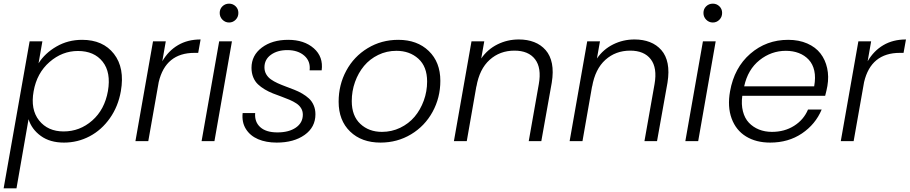

<svg xmlns="http://www.w3.org/2000/svg" viewBox="-36 -772 4975 1050"><path d="M174.8 -425.8Q209.5 -481 272.7 -517.6Q335.9 -554.2 413.1 -554.2Q527.3 -554.2 587.2 -477.3Q647 -400.4 625 -273.9Q610.4 -189.9 564.9 -125.5Q519.5 -61 454.1 -26.6Q388.7 7.8 314 7.8Q237.3 7.8 187.3 -28.6Q137.2 -64.9 120.1 -120.1L54.2 257.8H-16.1L126 -545.9H195.8ZM554.2 -273.9Q571.8 -376 525.4 -434.6Q479 -493.2 390.1 -493.2Q304.2 -493.2 234.9 -432.9Q165.5 -372.6 147.9 -272.9Q129.9 -173.3 177.7 -113.3Q225.6 -53.2 312 -53.2Q400.4 -53.2 468.3 -112.8Q536.1 -172.4 554.2 -273.9Z M774.9 0H704.6L800.8 -545.9H870.6L851.6 -437Q884.8 -494.1 937.5 -525.1Q990.2 -556.2 1061 -556.2L1047.9 -482.9H1027.8Q869.6 -482.9 832 -323.2Z M1066.4 0 1162.6 -545.9H1232.4L1136.7 0ZM1216.8 -752Q1237.8 -752 1252.7 -737.5Q1267.6 -723.1 1267.6 -701.2Q1267.6 -679.2 1252.7 -664.1Q1237.8 -648.9 1216.8 -648.9Q1195.8 -648.9 1180.7 -664.1Q1165.5 -679.2 1165.5 -701.2Q1165.5 -723.1 1180.4 -737.5Q1195.3 -752 1216.8 -752Z M1689 -147Q1689 -76.2 1629.9 -34.2Q1570.8 7.8 1477.1 7.8Q1419.4 7.8 1375.7 -10.7Q1332 -29.3 1308.8 -66.4Q1285.6 -103.5 1291 -153.8H1359.4Q1355.5 -105.5 1387.2 -76.7Q1418.9 -47.9 1481 -47.9Q1543.9 -47.9 1582 -74.2Q1620.1 -100.6 1620.1 -145Q1620.1 -164.6 1610.6 -180.2Q1601.1 -195.8 1584.7 -206.5Q1568.4 -217.3 1547.4 -226.3Q1526.4 -235.4 1503.2 -243.7Q1480 -252 1456.5 -261.2Q1433.1 -270.5 1412.1 -283Q1391.1 -295.4 1374.8 -310.8Q1358.4 -326.2 1348.9 -349.4Q1339.4 -372.6 1339.4 -400.9Q1339.4 -469.2 1395.8 -511.7Q1452.1 -554.2 1540 -554.2Q1627.4 -554.2 1680.2 -507.8Q1732.9 -461.4 1723.1 -387.2H1657.2Q1663.1 -437 1628.2 -467.5Q1593.3 -498 1535.2 -498Q1481 -498 1445.6 -472.4Q1410.2 -446.8 1410.2 -403.8Q1410.2 -382.8 1419.7 -366.2Q1429.2 -349.6 1445.3 -338.1Q1461.4 -326.7 1482.4 -317.1Q1503.4 -307.6 1526.4 -299.1Q1549.3 -290.5 1572.5 -281.5Q1595.7 -272.5 1616.7 -260.3Q1637.7 -248 1653.8 -233.2Q1669.9 -218.3 1679.4 -196.3Q1689 -174.3 1689 -147Z M2372.1 -330.1Q2372.1 -237.8 2329.6 -160.2Q2287.1 -82.5 2211.9 -37.4Q2136.7 7.8 2044.9 7.8Q1941.4 7.8 1878.7 -52.7Q1815.9 -113.3 1815.9 -215.8Q1815.9 -308.1 1857.7 -385.5Q1899.4 -462.9 1974.6 -508.5Q2049.8 -554.2 2142.1 -554.2Q2245.6 -554.2 2308.8 -493.2Q2372.1 -432.1 2372.1 -330.1ZM1887.7 -219.2Q1887.7 -138.2 1934.6 -94.5Q1981.4 -50.8 2052.7 -50.8Q2106 -50.8 2152.6 -73.2Q2199.2 -95.7 2231.2 -133.5Q2263.2 -171.4 2281.5 -221.7Q2299.8 -272 2299.8 -326.2Q2299.8 -407.7 2252 -450.9Q2204.1 -494.1 2131.8 -494.1Q2078.6 -494.1 2032.5 -471.7Q1986.3 -449.2 1954.8 -411.4Q1923.3 -373.5 1905.5 -323.7Q1887.7 -273.9 1887.7 -219.2Z M2855.5 0 2910.6 -312Q2926.3 -400.9 2890.1 -448Q2854 -495.1 2777.3 -495.1Q2697.8 -495.1 2641.8 -444.8Q2585.9 -394.5 2569.3 -297.9V-300.8L2516.6 0H2446.3L2542.5 -545.9H2612.3L2595.7 -452.1Q2630.4 -502.4 2684.6 -529.3Q2738.8 -556.2 2801.3 -556.2Q2848.1 -556.2 2885.3 -541.7Q2922.4 -527.3 2948 -498Q2973.6 -468.8 2982.4 -424.3Q2991.2 -379.9 2981.4 -319.8L2924.3 0Z M3488.3 0 3543.5 -312Q3559.1 -400.9 3522.9 -448Q3486.8 -495.1 3410.2 -495.1Q3330.6 -495.1 3274.7 -444.8Q3218.8 -394.5 3202.1 -297.9V-300.8L3149.4 0H3079.1L3175.3 -545.9H3245.1L3228.5 -452.1Q3263.2 -502.4 3317.4 -529.3Q3371.6 -556.2 3434.1 -556.2Q3481 -556.2 3518.1 -541.7Q3555.2 -527.3 3580.8 -498Q3606.4 -468.8 3615.2 -424.3Q3624 -379.9 3614.3 -319.8L3557.1 0Z M3711.9 0 3808.1 -545.9H3877.9L3782.2 0ZM3862.3 -752Q3883.3 -752 3898.2 -737.5Q3913.1 -723.1 3913.1 -701.2Q3913.1 -679.2 3898.2 -664.1Q3883.3 -648.9 3862.3 -648.9Q3841.3 -648.9 3826.2 -664.1Q3811 -679.2 3811 -701.2Q3811 -723.1 3825.9 -737.5Q3840.8 -752 3862.3 -752Z M4261.7 -494.1Q4182.1 -494.1 4117.9 -443.1Q4053.7 -392.1 4033.7 -299.8H4416.5Q4425.3 -348.6 4417.2 -385Q4409.2 -421.4 4386.7 -445.6Q4364.3 -469.7 4332.3 -481.9Q4300.3 -494.1 4261.7 -494.1ZM4457.5 -172.9Q4423.8 -92.3 4349.6 -42.2Q4275.4 7.8 4175.8 7.8Q4098.6 7.8 4043.7 -25.9Q3988.8 -59.6 3965.1 -124Q3941.4 -188.5 3956.5 -272.9Q3979.5 -401.9 4067.1 -478Q4154.8 -554.2 4274.4 -554.2Q4333 -554.2 4378.7 -534.2Q4424.3 -514.2 4450.9 -479.7Q4477.5 -445.3 4487.5 -399.4Q4497.6 -353.5 4488.8 -301.8Q4484.9 -279.3 4476.6 -248H4023.4Q4017.1 -201.2 4026.9 -163.1Q4036.6 -125 4059.6 -100.8Q4082.5 -76.7 4114.7 -63.7Q4147 -50.8 4185.5 -50.8Q4254.4 -50.8 4306.9 -84Q4359.4 -117.2 4382.8 -172.9Z M4632.3 0H4562L4658.2 -545.9H4728L4709 -437Q4742.2 -494.1 4794.9 -525.1Q4847.7 -556.2 4918.5 -556.2L4905.3 -482.9H4885.3Q4727.1 -482.9 4689.5 -323.2Z"/></svg>

Font: SVN-Poppins Light
Style: Italic
Weight: 300
Italic angle: -10°
Designer: Ninad Kale (Devanagari), Jonny Pinhorn (Latin)
Foundry: Indian Type Foundry
Version: Version 3.002 2017